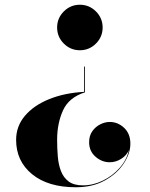

<svg xmlns="http://www.w3.org/2000/svg" viewBox="-20 -550 631 810"><path d="M338.5 -160.5Q270.5 -139 245.8 -84.2Q221 -29.5 221 40Q221 75.5 223.8 109.5Q226.5 143.5 237 171.2Q247.5 199 269.5 215.5Q291.5 232 330 232Q373 232 414.2 211.8Q455.5 191.5 485.2 157.8Q515 124 523.5 83.5Q514 106 491.2 120.2Q468.5 134.5 443 134.5Q409.5 134.5 382.8 111Q356 87.5 356 50Q356 22.5 369.5 3.5Q383 -15.5 403 -25.5Q423 -35.5 443 -35.5Q477 -35.5 503.5 -10.8Q530 14 530 56Q530 97 502.2 139.5Q474.5 182 422.8 211Q371 240 300 240Q183 240 115.5 185Q48 130 48 40Q48 -17.5 85.2 -61.5Q122.5 -105.5 187.5 -131.8Q252.5 -158 335 -162.5V-269H338.5ZM413 -434Q413 -394.5 384.8 -366.2Q356.5 -338 317 -338Q277.5 -338 249.2 -366.2Q221 -394.5 221 -434Q221 -473.5 249.2 -501.8Q277.5 -530 317 -530Q356.5 -530 384.8 -501.8Q413 -473.5 413 -434Z"/></svg>

Font: Bodoni* 48
Style: Bold
Weight: 700
Version: Version 2.2